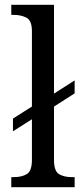

<svg xmlns="http://www.w3.org/2000/svg" viewBox="-20 -780 341 800"><path d="M27 0V-42H38Q70 -42 91.5 -54.5Q113 -67 113 -114V-283L34 -233V-286L113 -336V-650Q113 -695 90 -706.5Q67 -718 38 -718H27V-760H205V-390L291 -445V-391L205 -336V-114Q205 -67 226 -54.5Q247 -42 279 -42H291V0Z"/></svg>

Font: Noto Serif Myanmar SemiCondensed
Style: Regular
Weight: 400
Width: 4
Designer: Ben Mitchell and the Monotype Design Team
Foundry: Monotype Imaging Inc.
Version: Version 2.106; ttfautohint (v1.8.4.7-5d5b)